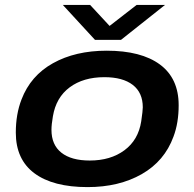

<svg xmlns="http://www.w3.org/2000/svg" viewBox="-20 -744 786 776"><path d="M647 -724.1 469.2 -583H363.8L233.9 -724.1H344.2L422.9 -639.2L532.2 -724.1ZM334 12.2Q194.3 12.2 119.1 -43.7Q43.9 -99.6 43.9 -208Q43.9 -282.7 66.9 -341.8Q103.5 -438 194.1 -488.5Q284.7 -539.1 411.1 -539.1Q550.8 -539.1 626.5 -483.2Q702.1 -427.2 702.1 -318.8Q702.1 -247.1 681.2 -191.9Q645 -92.8 553 -40.3Q460.9 12.2 334 12.2ZM342.8 -95.2Q426.8 -95.2 482.9 -136.7Q539.1 -178.2 550.8 -253.9Q557.1 -296.9 557.1 -310.1Q557.1 -369.6 516.6 -400.9Q476.1 -432.1 401.9 -432.1Q316.9 -432.1 261.7 -391.1Q206.5 -350.1 193.8 -273.9Q188 -240.7 188 -219.2Q188 -158.7 228 -127Q268.1 -95.2 342.8 -95.2Z"/></svg>

Font: Archivo Expanded SemiBold
Style: Italic
Weight: 600
Width: 7
Italic angle: -10°
Designer: Hector Gatti
Foundry: Omnibus-Type
Version: Version 2.001